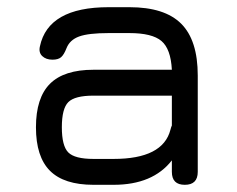

<svg xmlns="http://www.w3.org/2000/svg" viewBox="-20 -514 660 534"><path d="M240 0Q158 0 119 -39Q80 -78 80 -160Q80 -242 119 -281Q158 -320 240 -320H458Q455 -378 429 -400Q403 -422 340 -422H282Q226 -422 200 -412.5Q174 -403 165 -380Q158 -362 150 -355Q142 -348 126 -348Q108 -348 97.5 -358Q87 -368 91 -385Q114 -494 282 -494H340Q438 -494 484 -448Q530 -402 530 -304V-36Q530 0 494 0Q458 0 458 -36V-68Q405 0 296 0ZM296 -72Q433 -72 454 -153Q456 -161 458 -165V-248H240Q188 -248 170 -230Q152 -212 152 -160Q152 -108 170 -90Q188 -72 240 -72Z"/></svg>

Font: Jura SemiBold
Style: Regular
Weight: 600
Designer: Daniel Johnson, Alexei Vanyashin
Foundry: Daniel Johnson
Version: Version 5.103